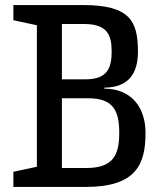

<svg xmlns="http://www.w3.org/2000/svg" viewBox="-20 -740 633 760"><path d="M33 -660 126 -640V-80L33 -60V0H318C520 0 556 -90 556 -214C556 -315 500 -389 393 -389V-393C492 -394 526 -452 526 -536C526 -657 494 -720 308 -720H33ZM225 -75V-351H329C427 -351 452 -304 452 -214C452 -129 430 -75 322 -75ZM422 -536C422 -467 402 -426 318 -426H225V-645H312C403 -645 422 -604 422 -536Z"/></svg>

Font: Hermeneus One
Style: Regular
Weight: 400
Designer: Rodrigo Fuenzalida, Pablo Impallari
Foundry: Pablo Impallari, Rodrigo Fuenzalida
Version: Version 1.002